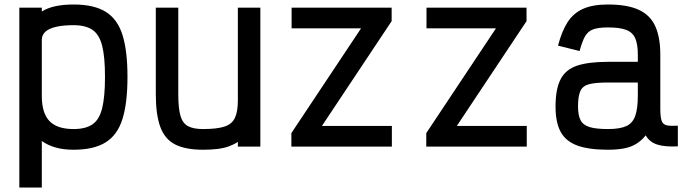

<svg xmlns="http://www.w3.org/2000/svg" viewBox="-20 -652 3040 854"><path d="M66 182V-618H166V-601Q192 -617 227 -624.5Q262 -632 307 -632Q397 -632 449.5 -600Q502 -568 524.5 -497.5Q547 -427 547 -310Q547 -193 524.5 -122Q502 -51 449.5 -18.5Q397 14 307 14Q262 14 227 4Q192 -6 166 -25V182ZM307 -78Q361 -78 391.5 -99Q422 -120 434.5 -171Q447 -222 447 -310Q447 -398 434.5 -448Q422 -498 391.5 -519Q361 -540 307 -540Q260 -540 228.5 -532.5Q197 -525 181.5 -510.5Q166 -496 166 -475V-225Q166 -149 200 -113.5Q234 -78 307 -78Z M883 14Q805 14 759 -9.5Q713 -33 693 -87.5Q673 -142 673 -233V-618H773V-233Q773 -171 782.5 -137.5Q792 -104 816 -91Q840 -78 883 -78Q945 -78 978.5 -89Q1012 -100 1025 -128Q1038 -156 1038 -206V-618H1138V0H1038V-21Q1020 -9 998 -1Q976 7 947.5 10.5Q919 14 883 14Z M1276 0V-60L1586 -526H1277V-618H1722V-558L1412 -92H1723V0Z M1876 0V-60L2186 -526H1877V-618H2322V-558L2012 -92H2323V0Z M2684 14Q2598 14 2547 -5Q2496 -24 2473.5 -66Q2451 -108 2451 -178Q2451 -256 2473.5 -299.5Q2496 -343 2547 -360Q2598 -377 2684 -377H2817V-409Q2817 -455 2805.5 -481.5Q2794 -508 2765.5 -519Q2737 -530 2684 -530Q2642 -530 2618.5 -521.5Q2595 -513 2582 -490Q2569 -467 2558 -425L2462 -449Q2479 -514 2505 -554Q2531 -594 2574 -613Q2617 -632 2684 -632Q2771 -632 2822 -608Q2873 -584 2895 -534.5Q2917 -485 2917 -409V-168Q2917 -131 2923 -114.5Q2929 -98 2946 -94.5Q2963 -91 2995 -93V-1Q2938 2 2903.5 -9Q2869 -20 2852 -50Q2834 -27 2810.5 -12.5Q2787 2 2756 8Q2725 14 2684 14ZM2684 -78Q2737 -78 2765.5 -91Q2794 -104 2805.5 -136.5Q2817 -169 2817 -226V-285H2684Q2631 -285 2602 -278Q2573 -271 2562 -248.5Q2551 -226 2551 -178Q2551 -140 2562 -118Q2573 -96 2602 -87Q2631 -78 2684 -78Z"/></svg>

Font: Victor Mono Thin
Style: Bold
Weight: 700
Monospace: yes
Version: Version 1.561;gftools[0.9.30]